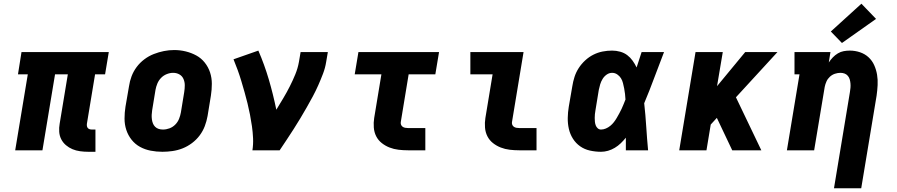

<svg xmlns="http://www.w3.org/2000/svg" viewBox="-20 -811 4840 1036"><path d="M456 8Q434 8 412 5Q390 2 371 -6Q352 -14 336 -27.5Q320 -41 310.5 -59.5Q301 -78 299.5 -100Q298 -122 302 -144L346 -410H277L209 0H62L130 -410H77L96 -530H567L547 -410H493L449 -144Q448 -137 449 -131Q450 -125 453.5 -120.5Q457 -116 463 -114Q469 -112 476 -112H495V8Z M856 8Q824 8 793 2Q762 -4 735.5 -18.5Q709 -33 690 -57Q671 -81 661.5 -110Q652 -139 652 -171Q652 -203 657 -235L676 -345Q680 -373 690 -399.5Q700 -426 717.5 -449.5Q735 -473 759 -491Q783 -509 810 -519.5Q837 -530 864.5 -535.5Q892 -541 920 -541Q952 -541 982.5 -533.5Q1013 -526 1039.5 -511.5Q1066 -497 1085 -473Q1104 -449 1113.5 -420Q1123 -391 1123 -359Q1123 -327 1118 -295L1100 -185Q1095 -157 1085 -130.5Q1075 -104 1057.5 -80.5Q1040 -57 1016 -39Q992 -21 965.5 -10.5Q939 0 911 4Q883 8 856 8ZM859 -112Q877 -112 894.5 -118.5Q912 -125 925.5 -138.5Q939 -152 946 -169.5Q953 -187 956 -204L974 -314Q977 -333 977 -351Q977 -369 970 -385Q963 -401 948 -409.5Q933 -418 914 -418Q897 -418 879.5 -411Q862 -404 849 -390.5Q836 -377 829 -360Q822 -343 819 -326L801 -216Q799 -204 798.5 -191.5Q798 -179 799.5 -167.5Q801 -156 805 -145.5Q809 -135 817 -127Q825 -119 836 -115.5Q847 -112 859 -112Z M1342 0Q1347 -32 1345.5 -65Q1344 -98 1339.5 -129.5Q1335 -161 1329 -192Q1323 -223 1315.5 -253.5Q1308 -284 1299.5 -314Q1291 -344 1282 -374Q1273 -404 1262.5 -433Q1252 -462 1240 -491L1374 -538Q1407 -462 1430.5 -382Q1454 -302 1471 -219Q1490 -250 1508.5 -281Q1527 -312 1543.5 -344.5Q1560 -377 1573.5 -410Q1587 -443 1593 -477L1602 -530H1749L1740 -477Q1735 -445 1723 -413.5Q1711 -382 1697.5 -351.5Q1684 -321 1668 -291Q1652 -261 1635 -231.5Q1618 -202 1600.5 -172.5Q1583 -143 1564.5 -114.5Q1546 -86 1527 -57Q1508 -28 1489 0Z M2182 0Q2156 0 2130.5 -3Q2105 -6 2082 -15Q2059 -24 2040 -39Q2021 -54 2010 -75.5Q1999 -97 1997 -123Q1995 -149 1999 -174L2038 -410H1894L1914 -530H2349L2329 -410H2185L2143 -155Q2141 -147 2143.5 -139.5Q2146 -132 2152 -127.5Q2158 -123 2166 -121.5Q2174 -120 2182 -120H2275V0Z M2782 0Q2756 0 2730.5 -3Q2705 -6 2682 -15Q2659 -24 2640 -39Q2621 -54 2610 -75.5Q2599 -97 2597 -123Q2595 -149 2599 -174L2638 -410H2518V-530H2805L2743 -155Q2741 -147 2743.5 -139.5Q2746 -132 2752 -127.5Q2758 -123 2766 -121.5Q2774 -120 2782 -120H2875V0Z M3223 8Q3193 8 3163.5 1.5Q3134 -5 3110.5 -21.5Q3087 -38 3071.5 -62.5Q3056 -87 3049.5 -115.5Q3043 -144 3043.5 -174.5Q3044 -205 3049 -235L3068 -345Q3072 -371 3080 -396Q3088 -421 3102.5 -443.5Q3117 -466 3137.5 -485Q3158 -504 3182 -516Q3206 -528 3231.5 -533Q3257 -538 3283 -538Q3305 -538 3326.5 -532Q3348 -526 3364.5 -513.5Q3381 -501 3393.5 -483.5Q3406 -466 3415 -447Q3422 -468 3428.5 -488.5Q3435 -509 3442 -530H3563Q3536 -461 3510.5 -392Q3485 -323 3456 -254Q3463 -191 3467 -127.5Q3471 -64 3477 0H3357Q3357 -17 3357 -34Q3357 -51 3357 -68Q3344 -52 3329.5 -38Q3315 -24 3297.5 -13.5Q3280 -3 3261 2.5Q3242 8 3223 8ZM3223 -112Q3236 -112 3249 -117.5Q3262 -123 3273 -132Q3284 -141 3292.5 -152Q3301 -163 3308 -175Q3315 -187 3321.5 -199Q3328 -211 3334 -223.5Q3340 -236 3345 -249Q3350 -262 3355 -274Q3354 -289 3352.5 -304Q3351 -319 3348 -333.5Q3345 -348 3341.5 -362.5Q3338 -377 3330.5 -389Q3323 -401 3310.5 -409.5Q3298 -418 3283 -418Q3267 -418 3253.5 -408.5Q3240 -399 3231.5 -385Q3223 -371 3218.5 -356Q3214 -341 3211 -326L3193 -216Q3191 -205 3190 -195Q3189 -185 3189 -174.5Q3189 -164 3190 -154Q3191 -144 3194.5 -134.5Q3198 -125 3205.5 -118.5Q3213 -112 3223 -112Z M3645 0 3733 -530H3880L3849 -346L4001 -530H4175L3951 -286L4088 0H3931L3857 -156L3848 -175L3815 -139L3792 0Z M4480 205 4566 -314Q4568 -326 4569 -337.5Q4570 -349 4569 -360.5Q4568 -372 4565 -382.5Q4562 -393 4555 -401.5Q4548 -410 4537.5 -414Q4527 -418 4515 -418Q4500 -418 4485 -413Q4470 -408 4458 -397Q4446 -386 4439.5 -371.5Q4433 -357 4430 -342L4373 0H4226L4294 -410H4267V-530H4461L4452 -474Q4462 -489 4474 -501.5Q4486 -514 4501 -523Q4516 -532 4532.5 -535Q4549 -538 4565 -538Q4594 -538 4620.5 -529Q4647 -520 4666.5 -502Q4686 -484 4697 -459.5Q4708 -435 4712.5 -408Q4717 -381 4715.5 -352Q4714 -323 4710 -295L4627 205ZM4523 -579 4463 -641 4628 -791 4707 -709Z"/></svg>

Font: Iosevka Slab Heavy Extended
Style: Italic
Weight: 900
Width: 7
Italic angle: -9°
Monospace: yes
Designer: Belleve Invis
Foundry: Belleve Invis
Version: Version 11.1.0; ttfautohint (v1.8.3)